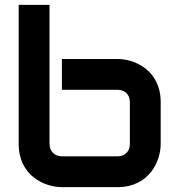

<svg xmlns="http://www.w3.org/2000/svg" viewBox="-20 -771 731 791"><path d="M642 -350C642 -481 536 -528 464 -528H235V-401H464C494 -401 515 -382 515 -350V-178C515 -148 496 -127 464 -127H235C206 -127 184 -147 184 -178V-751H57V-178C57 -47 164 0 235 0H464C595 0 642 -107 642 -178Z"/></svg>

Font: Audiowide
Style: Regular
Weight: 400
Designer: Astigmatic (AOETI)
Foundry: Astigmatic (AOETI)
Version: Version 1.002